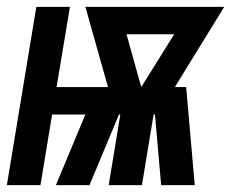

<svg xmlns="http://www.w3.org/2000/svg" viewBox="-45 -540 674 560"><path d="M-25 0 61 -520H159L120 -286H270L204 -520H609L465 -286H498L523 0H425L407 -206H403L369 0H272L306 -206H302L216 0H118L204 -206H107L73 0ZM367 -286 463 -440H324Z"/></svg>

Font: Iosevka Heavy Extended Oblique
Style: Regular
Weight: 900
Width: 7
Italic angle: -9°
Monospace: yes
Designer: Belleve Invis
Foundry: Belleve Invis
Version: Version 32.5.0; ttfautohint (v1.8.4)